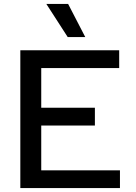

<svg xmlns="http://www.w3.org/2000/svg" viewBox="-20 -953 690 973"><path d="M412.1 -765.1H323.2L214.8 -933.1H325.2ZM83 0V-698.2H584V-607.9H189V-407.2H460.9V-316.9H189V-89.8H587.9V0Z"/></svg>

Font: Azeret Mono
Style: Regular
Weight: 400
Designer: Martin Vácha
Foundry: Displaay
Version: Version 1.002